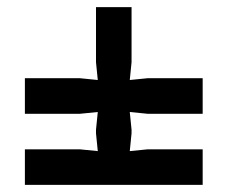

<svg xmlns="http://www.w3.org/2000/svg" viewBox="-20 -720 640 540"><path d="M550 -200V-300H395L345 -295L350 -345V-355L345 -405L395 -400H550V-500H395L345 -495L350 -545V-700H250V-545L255 -495L205 -500H50V-400H205L255 -405L250 -355V-345L255 -295L205 -300H50V-200Z"/></svg>

Font: Millimetre
Style: Regular
Weight: 500
Designer: Jérémy Landes
Version: Version 1.0